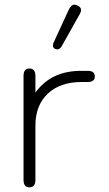

<svg xmlns="http://www.w3.org/2000/svg" viewBox="-20 -794 468 824"><path d="M81 -22V-468Q81 -500 106 -500Q132 -500 132 -468V-397Q168 -445 216 -467.5Q264 -490 330 -490H356Q387 -490 387 -466Q387 -442 356 -442H330Q238 -442 185 -392Q132 -342 132 -255V-22Q132 10 106 10Q81 10 81 -22ZM207 -599Q207 -605 210 -611L274 -750Q285 -774 299 -774Q306 -774 313 -770Q328 -763 328 -751Q328 -744 322 -733L245 -596Q237 -582 225 -582L217 -584Q207 -588 207 -599Z"/></svg>

Font: Kodchasan ExtraLight
Style: Regular
Weight: 275
Version: Version 1.000; ttfautohint (v1.6)